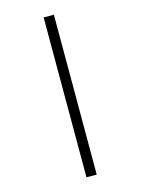

<svg xmlns="http://www.w3.org/2000/svg" viewBox="-144 -840 850 1160"><g transform="rotate(-15 280.5 -260.0)"><path d="M248 240V-760H312V240Z"/></g></svg>

Font: Noto Serif Lao Medium
Style: Regular
Weight: 500
Designer: Monotype Design Team
Foundry: Monotype Imaging Inc.
Version: Version 2.003; ttfautohint (v1.8.4.7-5d5b)